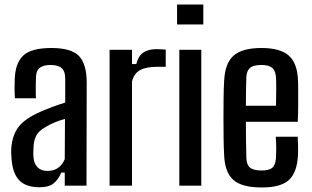

<svg xmlns="http://www.w3.org/2000/svg" viewBox="-20 -820 1377 848"><path d="M155 7Q95 7 65.5 -23Q36 -53 31 -118Q30 -129 29.5 -142Q29 -155 30 -166Q34 -222 61.5 -259Q89 -296 160 -327Q185 -338 212 -348Q239 -358 268 -367V-474Q268 -505 252.5 -519Q237 -533 203 -533Q174 -533 157 -521.5Q140 -510 139 -480Q138 -468 138 -448.5Q138 -429 138 -411.5Q138 -394 139 -386H46Q43 -423 45 -468Q47 -541 82.5 -574.5Q118 -608 207 -608Q296 -608 329.5 -572Q363 -536 363 -454L362 0H266V-58H251Q237 -26 216 -9.5Q195 7 155 7ZM189 -65Q244 -65 266 -117L267 -295Q246 -289 225.5 -281Q205 -273 181 -259Q149 -241 138.5 -217.5Q128 -194 128 -166Q127 -152 127 -143.5Q127 -135 128 -125Q130 -97 146 -81Q162 -65 189 -65Z M464 0V-600H563V-537H582Q591 -573 613 -588Q635 -603 672 -603Q683 -603 693 -602Q703 -601 712 -601V-525H674Q626 -525 599 -510.5Q572 -496 563 -460V0Z M762 -712V-800H878V-712ZM772 0V-600H869V0Z M1198 -216H1295Q1296 -201 1296.5 -175.5Q1297 -150 1296 -134Q1292 -58 1256 -25Q1220 8 1136 8Q1048 8 1010.5 -25.5Q973 -59 970 -134Q968 -167 967.5 -210Q967 -253 967 -299Q967 -345 967.5 -388Q968 -431 970 -464Q974 -542 1012.5 -575Q1051 -608 1135 -608Q1218 -608 1255.5 -574.5Q1293 -541 1296 -468Q1297 -456 1297 -425Q1297 -394 1297 -355.5Q1297 -317 1295 -282H1066Q1066 -243 1066.5 -204Q1067 -165 1068 -124Q1069 -92 1084.5 -79.5Q1100 -67 1135 -67Q1169 -67 1183 -79.5Q1197 -92 1199 -124Q1200 -139 1200 -163Q1200 -187 1198 -216ZM1135 -533Q1098 -533 1083.5 -519.5Q1069 -506 1068 -478Q1067 -447 1066.5 -416Q1066 -385 1066 -353H1199Q1200 -392 1200 -428.5Q1200 -465 1199 -478Q1197 -508 1182 -520.5Q1167 -533 1135 -533Z"/></svg>

Font: Big Shoulders Text SemiBold
Style: Regular
Weight: 600
Designer: Patric King
Foundry: XO Type Co
Version: Version 1.000; ttfautohint (v1.8.2)